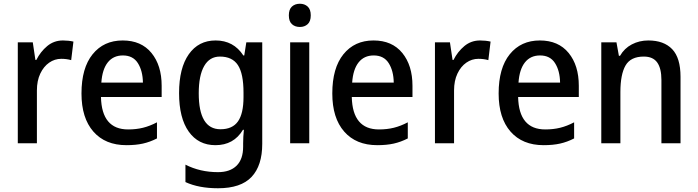

<svg xmlns="http://www.w3.org/2000/svg" viewBox="-20 -765 3724 1025"><path d="M316 -549Q346 -549 372 -543L360 -444Q336 -451 307 -451Q272 -451 242.5 -430.5Q213 -410 195 -372Q177 -334 177 -282V0H75V-539H155L169 -445H174Q196 -489 232 -519Q268 -549 316 -549Z M635 -549Q734 -549 788.5 -482.5Q843 -416 843 -307V-247H519Q523 -74 664 -74Q707 -74 743.5 -83Q780 -92 818 -112V-26Q781 -7 743 1.5Q705 10 655 10Q542 10 478.5 -62.5Q415 -135 415 -266Q415 -402 474.5 -475.5Q534 -549 635 -549ZM636 -469Q585 -469 555.5 -432Q526 -395 521 -324H743Q742 -387 716 -428Q690 -469 636 -469Z M1131 -549Q1227 -549 1279 -469H1284L1295 -539H1380V3Q1380 119 1323 179.5Q1266 240 1144 240Q1041 240 970 207V114Q1048 154 1144 154Q1208 154 1243 119.5Q1278 85 1278 18V0Q1278 -13 1279 -35Q1280 -57 1282 -72H1277Q1228 10 1130 10Q1039 10 987.5 -62.5Q936 -135 936 -268Q936 -402 988 -475.5Q1040 -549 1131 -549ZM1154 -463Q1099 -463 1070 -412.5Q1041 -362 1041 -267Q1041 -75 1157 -75Q1221 -75 1250.5 -117Q1280 -159 1280 -247V-270Q1280 -372 1250 -417.5Q1220 -463 1154 -463Z M1581 -745Q1606 -745 1622.5 -730Q1639 -715 1639 -683Q1639 -651 1622.5 -636Q1606 -621 1581 -621Q1555 -621 1538.5 -636Q1522 -651 1522 -683Q1522 -715 1538.5 -730Q1555 -745 1581 -745ZM1631 -539V0H1529V-539Z M1974 -549Q2073 -549 2127.5 -482.5Q2182 -416 2182 -307V-247H1858Q1862 -74 2003 -74Q2046 -74 2082.5 -83Q2119 -92 2157 -112V-26Q2120 -7 2082 1.5Q2044 10 1994 10Q1881 10 1817.5 -62.5Q1754 -135 1754 -266Q1754 -402 1813.5 -475.5Q1873 -549 1974 -549ZM1975 -469Q1924 -469 1894.5 -432Q1865 -395 1860 -324H2082Q2081 -387 2055 -428Q2029 -469 1975 -469Z M2543 -549Q2573 -549 2599 -543L2587 -444Q2563 -451 2534 -451Q2499 -451 2469.5 -430.5Q2440 -410 2422 -372Q2404 -334 2404 -282V0H2302V-539H2382L2396 -445H2401Q2423 -489 2459 -519Q2495 -549 2543 -549Z M2862 -549Q2961 -549 3015.5 -482.5Q3070 -416 3070 -307V-247H2746Q2750 -74 2891 -74Q2934 -74 2970.5 -83Q3007 -92 3045 -112V-26Q3008 -7 2970 1.5Q2932 10 2882 10Q2769 10 2705.5 -62.5Q2642 -135 2642 -266Q2642 -402 2701.5 -475.5Q2761 -549 2862 -549ZM2863 -469Q2812 -469 2782.5 -432Q2753 -395 2748 -324H2970Q2969 -387 2943 -428Q2917 -469 2863 -469Z M3441 -549Q3524 -549 3568.5 -502.5Q3613 -456 3613 -355V0H3511V-338Q3511 -400 3488.5 -431.5Q3466 -463 3417 -463Q3347 -463 3319.5 -415.5Q3292 -368 3292 -273V0H3190V-539H3271L3284 -467H3290Q3313 -507 3353 -528Q3393 -549 3441 -549Z"/></svg>

Font: Noto Sans Lao UI SemCond Med
Style: Regular
Weight: 500
Width: 4
Designer: Monotype Design Team
Foundry: Monotype Imaging Inc.
Version: Version 2.000; ttfautohint (v1.8.4.7-5d5b)